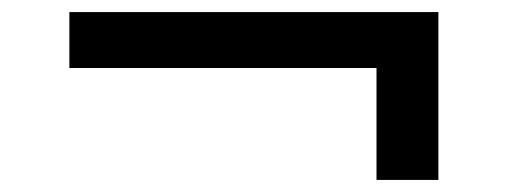

<svg xmlns="http://www.w3.org/2000/svg" viewBox="-20 -387 868 315"><path d="M597.7 -275.4Q471.7 -275.4 93.8 -275.4Q93.8 -297.9 93.8 -367.2Q245.1 -367.2 699.2 -367.2Q699.2 -297.9 699.2 -91.8Q673.8 -91.8 597.7 -91.8Q597.7 -137.7 597.7 -275.4Z"/></svg>

Font: Alata=Ham
Style: Regular
Weight: 400
Designer: Spyros Zevelakis, Eben Sorkin
Version: Version 1.004